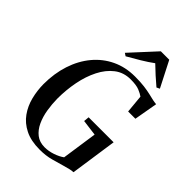

<svg xmlns="http://www.w3.org/2000/svg" viewBox="-281 -1100 1225 1225"><g transform="rotate(45 331.5 -487.0)"><path d="M319 9Q240 9 186.5 -17.8Q133 -44.5 101 -89.5Q69 -134.5 55 -190.2Q41 -246 40.5 -303.5Q40.5 -400.5 67.2 -482.2Q94 -564 144.2 -624.5Q194.5 -685 264.2 -718.2Q334 -751.5 420 -751.5Q469.5 -751.5 504 -747Q538.5 -742.5 563.5 -736.5Q588.5 -730.5 608.5 -726Q616 -725 623 -723.5Q630 -722 639.5 -721.5L611.5 -562.5H546L534.5 -685Q519 -696.5 491.5 -707.8Q464 -719 413 -719Q350 -719 304 -683.5Q258 -648 227.8 -588.2Q197.5 -528.5 183 -454Q168.5 -379.5 168.5 -301.5Q169 -252 177 -202.8Q185 -153.5 203.8 -113Q222.5 -72.5 253.5 -48.2Q284.5 -24 331 -24Q366 -24 402.8 -36.5Q439.5 -49 464 -67L499 -307L390.5 -321L394 -358H619.5L573.5 -42Q558 -41.5 540.5 -37.2Q523 -33 499 -26Q464.5 -16 419.5 -3.5Q374.5 9 319 9ZM266.5 -812.5 422 -981.5H498L586.5 -808.5L565.5 -798.5Q536 -823.5 507 -849.5Q478 -875.5 450.5 -902.5Q414.5 -876 372.8 -851Q331 -826 285.5 -800Z"/></g></svg>

Font: Merriweather 120pt Medium
Style: Italic
Weight: 500
Italic angle: -7.8°
Version: Version 2.101